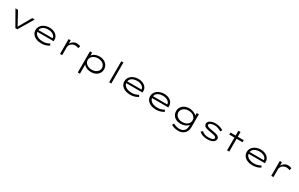

<svg xmlns="http://www.w3.org/2000/svg" viewBox="394 -3179 9118 5848"><g transform="rotate(30 4953.0 -255.0)"><path d="M376 0 78 -522H168L422 -58L398 -46L669 -522H756L446 0Z M1286 10Q1183 10 1103 -24.5Q1023 -59 979 -120Q935 -181 935 -259Q935 -323 962 -373.5Q989 -424 1036 -460.5Q1083 -497 1144.5 -516.5Q1206 -536 1274 -536Q1341 -536 1399 -517.5Q1457 -499 1499.5 -465.5Q1542 -432 1565.5 -385.5Q1589 -339 1587 -282L1586 -237H1004L993 -300H1529L1512 -293L1511 -317Q1508 -355 1477 -388.5Q1446 -422 1393.5 -443Q1341 -464 1274 -464Q1204 -464 1144 -444Q1084 -424 1048 -380.5Q1012 -337 1012 -264Q1012 -203 1047.5 -158Q1083 -113 1148.5 -88Q1214 -63 1302 -63Q1380 -63 1434 -82Q1488 -101 1531 -126L1563 -67Q1531 -47 1489 -29Q1447 -11 1396 -0.5Q1345 10 1286 10Z M1947 0V-522H2022L2024 -357L2001 -352Q2018 -405 2052.5 -446.5Q2087 -488 2133.5 -512Q2180 -536 2234 -536Q2271 -536 2305.5 -528Q2340 -520 2362 -507L2341 -427Q2318 -441 2285.5 -448Q2253 -455 2227 -455Q2177 -455 2139 -439Q2101 -423 2075 -396.5Q2049 -370 2036 -338Q2023 -306 2023 -272V0Z M2698 220V-523H2773L2775 -393L2760 -391Q2775 -432 2814.5 -464Q2854 -496 2911 -515.5Q2968 -535 3036 -535Q3126 -535 3195.5 -499.5Q3265 -464 3305 -402.5Q3345 -341 3345 -261Q3345 -183 3306 -122Q3267 -61 3197.5 -26.5Q3128 8 3036 8Q2964 8 2907 -11.5Q2850 -31 2811 -64Q2772 -97 2754 -138L2774 -139V220ZM3024 -64Q3096 -64 3151 -90Q3206 -116 3238 -160.5Q3270 -205 3270 -261Q3270 -320 3237.5 -365.5Q3205 -411 3150 -437Q3095 -463 3024 -463Q2949 -463 2891.5 -437Q2834 -411 2802 -365.5Q2770 -320 2769 -262Q2769 -205 2801.5 -160.5Q2834 -116 2891.5 -90Q2949 -64 3024 -64Z M3675 0V-740H3750V0Z M4411 10Q4308 10 4228 -24.5Q4148 -59 4104 -120Q4060 -181 4060 -259Q4060 -323 4087 -373.5Q4114 -424 4161 -460.5Q4208 -497 4269.5 -516.5Q4331 -536 4399 -536Q4466 -536 4524 -517.5Q4582 -499 4624.5 -465.5Q4667 -432 4690.5 -385.5Q4714 -339 4712 -282L4711 -237H4129L4118 -300H4654L4637 -293L4636 -317Q4633 -355 4602 -388.5Q4571 -422 4518.5 -443Q4466 -464 4399 -464Q4329 -464 4269 -444Q4209 -424 4173 -380.5Q4137 -337 4137 -264Q4137 -203 4172.5 -158Q4208 -113 4273.5 -88Q4339 -63 4427 -63Q4505 -63 4559 -82Q4613 -101 4656 -126L4688 -67Q4656 -47 4614 -29Q4572 -11 4521 -0.5Q4470 10 4411 10Z M5318 10Q5215 10 5135 -24.5Q5055 -59 5011 -120Q4967 -181 4967 -259Q4967 -323 4994 -373.5Q5021 -424 5068 -460.5Q5115 -497 5176.5 -516.5Q5238 -536 5306 -536Q5373 -536 5431 -517.5Q5489 -499 5531.5 -465.5Q5574 -432 5597.5 -385.5Q5621 -339 5619 -282L5618 -237H5036L5025 -300H5561L5544 -293L5543 -317Q5540 -355 5509 -388.5Q5478 -422 5425.5 -443Q5373 -464 5306 -464Q5236 -464 5176 -444Q5116 -424 5080 -380.5Q5044 -337 5044 -264Q5044 -203 5079.5 -158Q5115 -113 5180.5 -88Q5246 -63 5334 -63Q5412 -63 5466 -82Q5520 -101 5563 -126L5595 -67Q5563 -47 5521 -29Q5479 -11 5428 -0.5Q5377 10 5318 10Z M6237 230Q6149 230 6087 210Q6025 190 5985 167L6013 99Q6037 112 6069 126Q6101 140 6143.5 150Q6186 160 6238 160Q6301 160 6350 136Q6399 112 6426.5 62.5Q6454 13 6454 -63V-133L6467 -135Q6452 -94 6410 -61.5Q6368 -29 6308.5 -10.5Q6249 8 6178 8Q6090 8 6022.5 -26.5Q5955 -61 5917 -122.5Q5879 -184 5879 -263Q5879 -342 5919.5 -403.5Q5960 -465 6030.5 -500Q6101 -535 6191 -535Q6221 -535 6256.5 -529Q6292 -523 6327 -511Q6362 -499 6393 -481Q6424 -463 6445.5 -439.5Q6467 -416 6474 -387L6451 -389L6454 -522H6529V-72Q6529 8 6504.5 65Q6480 122 6438.5 158.5Q6397 195 6344.5 212.5Q6292 230 6237 230ZM6207 -63Q6282 -63 6338 -89.5Q6394 -116 6425 -160.5Q6456 -205 6456 -262Q6456 -322 6424.5 -367Q6393 -412 6337.5 -438Q6282 -464 6208 -464Q6136 -464 6079.5 -438Q6023 -412 5990 -367Q5957 -322 5957 -263Q5957 -206 5989 -161Q6021 -116 6078 -89.5Q6135 -63 6207 -63Z M7135 10Q7041 10 6964.5 -15Q6888 -40 6840 -91L6893 -142Q6934 -101 6993.5 -79Q7053 -57 7124 -57Q7158 -57 7192 -60.5Q7226 -64 7254 -73Q7282 -82 7299 -98Q7316 -114 7316 -139Q7316 -176 7259 -196Q7230 -206 7192 -214Q7154 -222 7107 -229Q7040 -242 6988.5 -253.5Q6937 -265 6905 -286Q6881 -302 6868 -326Q6855 -350 6855 -384Q6855 -418 6874.5 -445.5Q6894 -473 6929 -493.5Q6964 -514 7011 -525Q7058 -536 7114 -536Q7161 -536 7212.5 -526Q7264 -516 7311.5 -497Q7359 -478 7391 -449L7350 -395Q7321 -417 7282 -434Q7243 -451 7200 -461Q7157 -471 7115 -471Q7084 -471 7051.5 -466Q7019 -461 6992 -450.5Q6965 -440 6948.5 -424.5Q6932 -409 6932 -388Q6932 -371 6940.5 -359.5Q6949 -348 6966 -339Q6991 -325 7032.5 -316Q7074 -307 7129 -297Q7187 -289 7238 -278Q7289 -267 7324 -250Q7358 -232 7376 -208.5Q7394 -185 7394 -153Q7394 -100 7360.5 -64Q7327 -28 7269 -9Q7211 10 7135 10Z M7822 0V-689H7898V0ZM7641 -450V-522H8106V-450Z M8715 10Q8612 10 8532 -24.5Q8452 -59 8408 -120Q8364 -181 8364 -259Q8364 -323 8391 -373.5Q8418 -424 8465 -460.5Q8512 -497 8573.5 -516.5Q8635 -536 8703 -536Q8770 -536 8828 -517.5Q8886 -499 8928.5 -465.5Q8971 -432 8994.5 -385.5Q9018 -339 9016 -282L9015 -237H8433L8422 -300H8958L8941 -293L8940 -317Q8937 -355 8906 -388.5Q8875 -422 8822.5 -443Q8770 -464 8703 -464Q8633 -464 8573 -444Q8513 -424 8477 -380.5Q8441 -337 8441 -264Q8441 -203 8476.5 -158Q8512 -113 8577.5 -88Q8643 -63 8731 -63Q8809 -63 8863 -82Q8917 -101 8960 -126L8992 -67Q8960 -47 8918 -29Q8876 -11 8825 -0.5Q8774 10 8715 10Z M9376 0V-522H9451L9453 -357L9430 -352Q9447 -405 9481.5 -446.5Q9516 -488 9562.5 -512Q9609 -536 9663 -536Q9700 -536 9734.5 -528Q9769 -520 9791 -507L9770 -427Q9747 -441 9714.5 -448Q9682 -455 9656 -455Q9606 -455 9568 -439Q9530 -423 9504 -396.5Q9478 -370 9465 -338Q9452 -306 9452 -272V0Z"/></g></svg>

Font: Lexend Zetta Light
Style: Regular
Weight: 300
Designer: Bonnie Shaver-Troup, Thomas Jockin
Foundry: Lexend
Version: Version 1.007